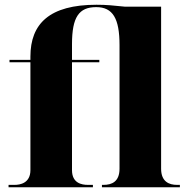

<svg xmlns="http://www.w3.org/2000/svg" viewBox="-20 -788 795 808"><path d="M16 0H371V-10H350C324 -10 283 -17 283 -72V-526H398V-536H283V-602C283 -716 312 -758 385 -758C455 -758 483 -710 483 -598V-78C483 -23 450 -10 416 -10H409V0H737V-10H725C692 -10 658 -23 658 -78V-760H505C455 -765 429 -768 386 -768C188 -768 108 -688 108 -550V-536H20V-526H108V-72C108 -17 64 -10 42 -10H16Z"/></svg>

Font: Noto Serif Display ExtraBold
Style: Regular
Weight: 800
Designer: Monotype Design Team
Foundry: Monotype Imaging Inc.
Version: Version 2.009